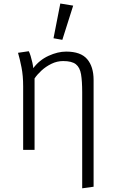

<svg xmlns="http://www.w3.org/2000/svg" viewBox="-20 -836 655 1071"><path d="M349.2 -548.2Q430.3 -548.2 466.2 -506.2Q502.1 -464.1 502.1 -389.7V205.6L438.5 214.4V-321.5Q438.5 -383.1 432.1 -421.5Q425.6 -460 403.1 -477.7Q380.5 -495.4 332.3 -495.4Q297.9 -495.4 266.7 -480Q235.4 -464.6 211.3 -442.3Q187.2 -420 172.8 -398.5V0H109.2V-354.4Q109.2 -413.3 100 -460Q90.8 -506.7 80.5 -541.5L140.5 -550.3Q145.6 -541 151 -523.3Q156.4 -505.6 160.5 -486.9Q164.6 -468.2 165.6 -455.9Q199.5 -501 250.8 -524.6Q302.1 -548.2 349.2 -548.2ZM316.4 -816.4 388.2 -804.6 327.7 -613.8 278.5 -622.6Z"/></svg>

Font: Fira Code Light
Style: Regular
Weight: 300
Monospace: yes
Designer: Carrois Corporate, Edenspiekermann AG, Nikita Prokopov
Foundry: Carrois Corporate, Edenspiekermann AG, Nikita Prokopov
Version: Version 6.000; ttfautohint (v1.8.2) -l 8 -r 50 -G 200 -x 14 